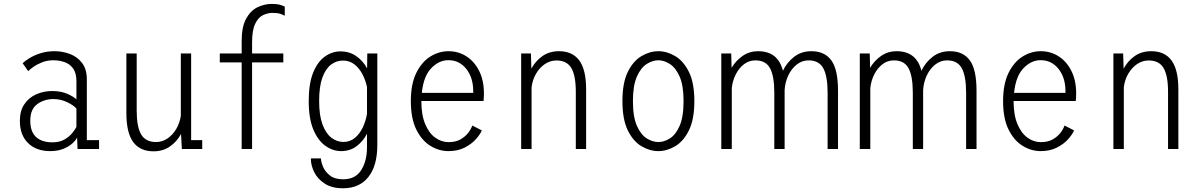

<svg xmlns="http://www.w3.org/2000/svg" viewBox="-20 -780 6290 1005"><path d="M242.5 11Q170 11 127 -31Q84 -73 84 -147.5Q84 -200.5 107.8 -235Q131.5 -269.5 170 -286.5Q208.5 -303.5 253.5 -303.5Q300.5 -303.5 334.2 -288Q368 -272.5 380 -259.5V-355.5Q380 -397 363.2 -420.8Q346.5 -444.5 318.8 -454.5Q291 -464.5 258.5 -464.5Q228.5 -464.5 202.2 -454.5Q176 -444.5 156.5 -431Q137 -417.5 127.5 -407.5L98.5 -449Q110.5 -461 134.5 -475.8Q158.5 -490.5 192 -501.2Q225.5 -512 265.5 -512Q307 -512 345.8 -497.5Q384.5 -483 409.5 -450.5Q434.5 -418 434.5 -364V-46.5H498.5V0H386L383.5 -60Q377 -46 359 -29.5Q341 -13 311.8 -1Q282.5 11 242.5 11ZM254 -35Q292 -35 317.8 -50Q343.5 -65 358.8 -84.2Q374 -103.5 380 -115.5V-211.5Q367.5 -227.5 333 -244.5Q298.5 -261.5 260 -261.5Q211.5 -261.5 175 -235Q138.5 -208.5 138.5 -148.5Q138.5 -90.5 168.8 -62.8Q199 -35 254 -35Z M783.5 12Q713 12 677.2 -36.5Q641.5 -85 641.5 -188V-500H695.5V-201Q695.5 -116.5 718.8 -76.5Q742 -36.5 797 -36.5Q828.5 -36.5 856 -54.8Q883.5 -73 902 -104Q920.5 -135 926.5 -173.5V-500H980.5V-46.5H1038.5V0H932L927.5 -78.5Q906 -39 869.8 -13.5Q833.5 12 783.5 12Z M1245 0V-453.5H1130.5V-500H1245V-564.5Q1245 -640 1268.5 -682.5Q1292 -725 1328.2 -742.2Q1364.5 -759.5 1402 -759.5Q1430 -759.5 1446 -754.8Q1462 -750 1470.5 -745.5V-697.5Q1462.5 -702.5 1447.8 -707.5Q1433 -712.5 1406.5 -712.5Q1381 -712.5 1356.2 -700.5Q1331.5 -688.5 1315.5 -655Q1299.5 -621.5 1299.5 -557.5V-500H1463V-453.5H1299.5V0Z M1765.5 11Q1722.5 11 1683.5 -16.5Q1644.5 -44 1620.2 -101.8Q1596 -159.5 1596 -251Q1596 -342.5 1619.2 -399.8Q1642.5 -457 1680.5 -484Q1718.5 -511 1761.5 -511Q1810 -511 1845.5 -485.8Q1881 -460.5 1901.5 -422L1902.5 -500H1955V-20.5Q1955 87.5 1908.2 146.5Q1861.5 205.5 1775.5 205.5Q1718 205.5 1680.8 181.8Q1643.5 158 1625.2 122Q1607 86 1607 49H1660Q1660 66.5 1670.8 92.5Q1681.5 118.5 1706.8 138.5Q1732 158.5 1776 158.5Q1840.5 158.5 1870.8 110.2Q1901 62 1901 -8.5V-80Q1881 -41 1846.8 -15Q1812.5 11 1765.5 11ZM1650.5 -251Q1650.5 -176 1668 -128.8Q1685.5 -81.5 1714.5 -59.2Q1743.5 -37 1777.5 -37Q1812.5 -37 1838 -58.5Q1863.5 -80 1879.2 -113.8Q1895 -147.5 1901 -184.5V-324.5Q1894 -358.5 1877.8 -390.2Q1861.5 -422 1836 -442.5Q1810.5 -463 1775 -463Q1741 -463 1712.8 -441.8Q1684.5 -420.5 1667.5 -374Q1650.5 -327.5 1650.5 -251Z M2327.5 11Q2278 11 2233 -16.5Q2188 -44 2159.2 -101.8Q2130.5 -159.5 2130.5 -251Q2130.5 -340.5 2159 -398.2Q2187.5 -456 2232.5 -484Q2277.5 -512 2327.5 -512Q2379.5 -512 2421.5 -485Q2463.5 -458 2488.2 -408.5Q2513 -359 2513 -291.5Q2513 -270 2511 -251.5H2185.5V-251Q2185.5 -178.5 2205.5 -130.8Q2225.5 -83 2258 -59.5Q2290.5 -36 2328.5 -36Q2366 -36 2391.5 -51Q2417 -66 2432 -86.2Q2447 -106.5 2452 -123L2502 -97.5Q2494 -77.5 2471.5 -52Q2449 -26.5 2412.8 -7.8Q2376.5 11 2327.5 11ZM2327 -465Q2278 -465 2237.5 -423.2Q2197 -381.5 2188 -294H2457V-303Q2457 -373.5 2420.8 -419.2Q2384.5 -465 2327 -465Z M2708 0V-500H2759L2761.5 -420.5Q2782.5 -460.5 2819 -486.2Q2855.5 -512 2906 -512Q2976.5 -512 3012.2 -463.5Q3048 -415 3048 -312V0H2994V-299Q2994 -383.5 2970.8 -423.5Q2947.5 -463.5 2892.5 -463.5Q2860 -463.5 2832.5 -445Q2805 -426.5 2786.2 -394.8Q2767.5 -363 2762.5 -323.5V0Z M3426 11Q3381.5 11 3338 -14.5Q3294.5 -40 3266.2 -97.5Q3238 -155 3238 -251Q3238 -346.5 3266.2 -403.8Q3294.5 -461 3338 -486.5Q3381.5 -512 3426 -512Q3470.5 -512 3514 -486.5Q3557.5 -461 3586 -403.8Q3614.5 -346.5 3614.5 -251Q3614.5 -155 3586 -97.5Q3557.5 -40 3514 -14.5Q3470.5 11 3426 11ZM3426 -36.5Q3455.5 -36.5 3486 -55.2Q3516.5 -74 3537.2 -120.8Q3558 -167.5 3558 -251Q3558 -333 3537.2 -379.5Q3516.5 -426 3486 -445.2Q3455.5 -464.5 3426 -464.5Q3396.5 -464.5 3365.8 -445.5Q3335 -426.5 3314 -379.8Q3293 -333 3293 -251Q3293 -167.5 3314 -120.8Q3335 -74 3365.8 -55.2Q3396.5 -36.5 3426 -36.5Z M3755.5 0V-500H3807.5L3809.5 -425Q3832 -463 3867.5 -487.5Q3903 -512 3948 -512Q4052.5 -512 4078 -409.5Q4099 -453.5 4137 -482.8Q4175 -512 4227 -512Q4296.5 -512 4331.5 -464Q4366.5 -416 4366.5 -305V0H4312V-294Q4312 -381 4289.5 -422.5Q4267 -464 4212.5 -464Q4178 -464 4150.5 -442.2Q4123 -420.5 4106.2 -385Q4089.5 -349.5 4087 -308.5V0H4033V-294Q4033 -381 4010.8 -422.5Q3988.5 -464 3934 -464Q3900.5 -464 3874.2 -443.8Q3848 -423.5 3831.2 -390.5Q3814.5 -357.5 3810.5 -319V0Z M4480.5 0V-500H4532.5L4534.5 -425Q4557 -463 4592.5 -487.5Q4628 -512 4673 -512Q4777.5 -512 4803 -409.5Q4824 -453.5 4862 -482.8Q4900 -512 4952 -512Q5021.5 -512 5056.5 -464Q5091.5 -416 5091.5 -305V0H5037V-294Q5037 -381 5014.5 -422.5Q4992 -464 4937.5 -464Q4903 -464 4875.5 -442.2Q4848 -420.5 4831.2 -385Q4814.5 -349.5 4812 -308.5V0H4758V-294Q4758 -381 4735.8 -422.5Q4713.5 -464 4659 -464Q4625.5 -464 4599.2 -443.8Q4573 -423.5 4556.2 -390.5Q4539.5 -357.5 4535.5 -319V0Z M5427.5 11Q5378 11 5333 -16.5Q5288 -44 5259.2 -101.8Q5230.5 -159.5 5230.5 -251Q5230.5 -340.5 5259 -398.2Q5287.5 -456 5332.5 -484Q5377.5 -512 5427.5 -512Q5479.5 -512 5521.5 -485Q5563.5 -458 5588.2 -408.5Q5613 -359 5613 -291.5Q5613 -270 5611 -251.5H5285.5V-251Q5285.5 -178.5 5305.5 -130.8Q5325.5 -83 5358 -59.5Q5390.5 -36 5428.5 -36Q5466 -36 5491.5 -51Q5517 -66 5532 -86.2Q5547 -106.5 5552 -123L5602 -97.5Q5594 -77.5 5571.5 -52Q5549 -26.5 5512.8 -7.8Q5476.5 11 5427.5 11ZM5427 -465Q5378 -465 5337.5 -423.2Q5297 -381.5 5288 -294H5557V-303Q5557 -373.5 5520.8 -419.2Q5484.5 -465 5427 -465Z M5808 0V-500H5859L5861.5 -420.5Q5882.5 -460.5 5919 -486.2Q5955.5 -512 6006 -512Q6076.5 -512 6112.2 -463.5Q6148 -415 6148 -312V0H6094V-299Q6094 -383.5 6070.8 -423.5Q6047.5 -463.5 5992.5 -463.5Q5960 -463.5 5932.5 -445Q5905 -426.5 5886.2 -394.8Q5867.5 -363 5862.5 -323.5V0Z"/></svg>

Font: Trispace SemiCondensed ExtraLight
Style: Regular
Weight: 200
Width: 4
Designer: Tyler Finck
Foundry: Etcetera Type Company
Version: Version 1.210; ttfautohint (v1.8.3)